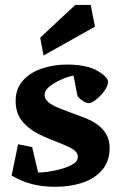

<svg xmlns="http://www.w3.org/2000/svg" viewBox="-20 -734 489 767"><path d="M169.4 -380.9Q163.6 -374.5 160.9 -368.4Q158.2 -362.3 158.2 -353.5Q158.2 -340.8 169.2 -329.6Q180.2 -318.4 203.1 -307.6Q217.3 -301.3 265.1 -283.2Q299.3 -271 320.1 -262.7Q340.8 -254.4 357.9 -244.1Q385.3 -227.5 401.6 -202.4Q418 -177.2 418 -143.6Q418 -88.9 387.2 -54Q356.4 -19 307.4 -3.4Q258.3 12.2 202.1 12.2Q147.9 12.2 106.2 1Q64.5 -10.3 26.4 -32.7L52.2 -157.7L108.4 -146.5L132.3 -44.9Q167 -44.9 210.9 -55.4Q254.9 -65.9 276.9 -82Q291 -91.8 291 -107.9Q291 -119.6 282 -128.9Q272.9 -138.2 252.9 -147.9Q240.7 -153.8 206.5 -167.5Q178.7 -178.2 158.7 -187Q138.7 -195.8 120.6 -206.1Q85 -226.6 63.7 -256.6Q42.5 -286.6 42.5 -331.1Q42.5 -379.9 71.8 -412.4Q101.1 -444.8 147.9 -460.4Q194.8 -476.1 247.1 -476.1Q317.9 -476.1 361.3 -455.6Q411.6 -428.2 411.6 -406.7Q411.6 -391.1 397.2 -371.1Q382.8 -351.1 364 -336.4Q345.2 -321.8 335 -321.8Q324.7 -321.8 311 -330.8Q297.4 -339.8 289.6 -349.6L273.9 -432.1Q248.5 -427.7 217.5 -412.8Q186.5 -397.9 169.4 -380.9ZM280.8 -714.4H342.3L359.4 -627.4L153.8 -512.2L140.6 -583.5Z"/></svg>

Font: Vesper Libre
Style: Bold
Weight: 700
Designer: Robert Keller & Kimya Gandhi
Foundry: Mota Italic
Version: Version 1.058